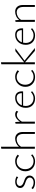

<svg xmlns="http://www.w3.org/2000/svg" viewBox="1622 -2376 758 4043"><g transform="rotate(-90 2001.5 -355.0)"><path d="M180 4Q92 4 39 -44L63 -72Q108 -27 182 -27Q227 -27 255.5 -50.5Q284 -74 284 -109Q284 -138 261.5 -158Q239 -178 206.5 -189.5Q174 -201 141.5 -213.5Q109 -226 86.5 -249.5Q64 -273 64 -309Q64 -358 101.5 -386Q139 -414 195 -414Q263 -414 309 -382L289 -352Q252 -384 194 -384Q155 -384 131 -364.5Q107 -345 107 -314Q107 -286 129.5 -267Q152 -248 184 -236.5Q216 -225 248.5 -212.5Q281 -200 303.5 -175Q326 -150 326 -114Q326 -63 285.5 -29.5Q245 4 180 4Z M623 4Q533 4 474.5 -53Q416 -110 416 -200Q416 -292 476.5 -353.5Q537 -415 628 -415Q708 -415 766 -362L741 -333Q691 -383 623 -383Q551 -383 505.5 -331.5Q460 -280 460 -204Q460 -126 508 -77Q556 -28 629 -28Q701 -28 752 -79L774 -57Q714 4 623 4Z M1102 -415Q1167 -415 1205 -373Q1243 -331 1243 -257V0H1202V-244Q1202 -310 1172.5 -346.5Q1143 -383 1088 -383Q1046 -383 1004 -360.5Q962 -338 933 -293V0H891V-707L933 -714V-336Q965 -375 1011.5 -395Q1058 -415 1102 -415Z M1613 -415Q1661 -415 1689 -384L1670 -350Q1645 -380 1604 -380Q1523 -380 1460 -273V0H1418V-407L1453 -414L1459 -314Q1526 -415 1613 -415Z M2082 -82 2103 -60Q2034 4 1950 4Q1860 4 1806 -49Q1752 -102 1752 -191Q1752 -290 1811.5 -352.5Q1871 -415 1962 -415Q2030 -415 2064.5 -377Q2099 -339 2099 -272Q2099 -256 2097 -248H1797Q1791 -222 1791 -195Q1791 -120 1836 -74Q1881 -28 1956 -28Q2022 -28 2082 -82ZM1961 -384Q1907 -384 1865.5 -355Q1824 -326 1805 -275H2061Q2059 -384 1961 -384Z M2401 4Q2311 4 2252.5 -53Q2194 -110 2194 -200Q2194 -292 2254.5 -353.5Q2315 -415 2406 -415Q2486 -415 2544 -362L2519 -333Q2469 -383 2401 -383Q2329 -383 2283.5 -331.5Q2238 -280 2238 -204Q2238 -126 2286 -77Q2334 -28 2407 -28Q2479 -28 2530 -79L2552 -57Q2492 4 2401 4Z M3012 0H2951L2711 -207V0H2669V-707L2711 -714V-226L2946 -411H3006L2745 -218Z M3409 -82 3430 -60Q3361 4 3277 4Q3187 4 3133 -49Q3079 -102 3079 -191Q3079 -290 3138.5 -352.5Q3198 -415 3289 -415Q3357 -415 3391.5 -377Q3426 -339 3426 -272Q3426 -256 3424 -248H3124Q3118 -222 3118 -195Q3118 -120 3163 -74Q3208 -28 3283 -28Q3349 -28 3409 -82ZM3288 -384Q3234 -384 3192.5 -355Q3151 -326 3132 -275H3388Q3386 -384 3288 -384Z M3776 -415Q3841 -415 3879 -373Q3917 -331 3917 -257V0H3876V-244Q3876 -310 3846.5 -346.5Q3817 -383 3762 -383Q3718 -383 3675 -359.5Q3632 -336 3604 -289V0H3562V-407L3597 -414L3603 -330Q3635 -373 3682 -394Q3729 -415 3776 -415Z"/></g></svg>

Font: EauTest Light
Style: Regular
Weight: 300
Designer: Christian Thalmann (Catharsis Fonts)
Version: Version 0.001;PS 000.001;hotconv 1.0.88;makeotf.lib2.5.64775